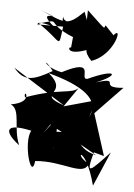

<svg xmlns="http://www.w3.org/2000/svg" viewBox="-62 -831 675 965"><g transform="rotate(5 275.5 -349.0)"><path d="M486 -64 419 -274 554 -414C420 -401 547 -470 413 -429C530 -476 513 -509 369 -443C324 -435 411 -555 237 -465C137 -486 138 -544 192 -467C97 -412 51 -403 -1 -467L263 -300C110 -352 292 -357 173 -455C348 -408 443 -343 395 -253L424 -340L262 -295L330 -394C297 -359 233 -385 65 -323C50 -376 120 -302 -3 -282C51 -259 20 -162 57 -81C-20 -138 -33 -191 111 -159C76 -98 132 95 144 -9C286 -22 390 49 413 -18C324 -68 392 -111 444 89L519 -85C420 20 401 43 434 -78ZM173 -153C243 -260 172 -144 218 -190L311 -142L446 -65C323 -91 380 -187 216 -162C180 -184 269 7 213 -118L142 -117C192 0 251 -37 236 -236ZM340 -695C384 -747 228 -686 221 -745C211 -675 264 -698 374 -648L326 -778C243 -696 231 -714 109 -766C259 -707 62 -787 180 -689C47 -728 117 -671 97 -694H225C209 -572 227 -619 102 -699C226 -736 125 -708 279 -646L274 -593C255 -598 255 -540 390 -603C446 -615 291 -631 381 -535C494 -572 528 -731 481 -673L437 -719C427 -703 449 -687 342 -787Z"/></g></svg>

Font: Asimov Silicon
Style: Regular
Weight: 400
Designer: Google
Version: Version 2.000980; 2014